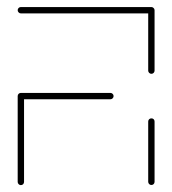

<svg xmlns="http://www.w3.org/2000/svg" viewBox="-20 -539 501 559"><path d="M50 -259.3V-9.3Q50 -5.6 47.4 -2.8Q44.8 0 40.7 0Q37 0 34.3 -2.8Q31.5 -5.6 31.5 -9.3V-259.3ZM310.7 -259.3Q310.7 -255.6 308 -252.8Q305.2 -250 301.5 -250H40.7Q37 -250 34.3 -252.8Q31.5 -255.6 31.5 -259.3Q31.5 -263.3 34.3 -265.9Q37 -268.5 40.7 -268.5H301.5Q305.2 -268.5 308 -265.7Q310.7 -263 310.7 -259.3ZM420.7 -0.4Q417 -0.4 414.3 -3.1Q411.5 -5.9 411.5 -9.6V-185.2Q411.5 -189.3 414.3 -191.9Q417 -194.4 420.7 -194.4Q424.8 -194.4 427.4 -191.9Q430 -189.3 430 -185.2V-9.6Q430 -5.9 427.4 -3.1Q424.8 -0.4 420.7 -0.4ZM31.5 -509.3Q31.5 -513.3 34.3 -515.9Q37 -518.5 40.7 -518.5H421.1V-500H40.7Q37 -500 34.3 -502.8Q31.5 -505.6 31.5 -509.3ZM420.7 -324.1Q417 -324.1 414.3 -326.9Q411.5 -329.6 411.5 -333.3V-509.3Q411.5 -513 414.3 -515.7Q417 -518.5 420.7 -518.5Q424.4 -518.5 427.2 -515.7Q430 -513 430 -509.3V-333.3Q430 -329.6 427.4 -326.9Q424.8 -324.1 420.7 -324.1Z"/></svg>

Font: 26F Galaxy Sans Hairline
Style: Regular
Weight: 50
Designer: C₂₉H₂₅N₃O₅
Version: Version 1.100